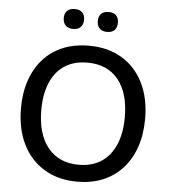

<svg xmlns="http://www.w3.org/2000/svg" viewBox="-60 -955 895 1017"><g transform="rotate(5 387.5 -446.0)"><path d="M388 9Q288 9 213.5 -35.5Q139 -80 98.5 -161.5Q58 -243 58 -353Q58 -436 81 -502.5Q104 -569 147 -616.5Q190 -664 251 -689Q312 -714 388 -714Q489 -714 563 -670Q637 -626 677.5 -545Q718 -464 718 -354Q718 -271 695 -204Q672 -137 628.5 -89Q585 -41 524 -16Q463 9 388 9ZM388 -81Q458 -81 507.5 -113Q557 -145 583.5 -206Q610 -267 610 -353Q610 -482 552 -553Q494 -624 388 -624Q318 -624 268.5 -592.5Q219 -561 192.5 -500Q166 -439 166 -353Q166 -225 224.5 -153Q283 -81 388 -81ZM477 -795Q451 -795 437 -809Q423 -823 423 -849Q423 -874 437 -887.5Q451 -901 477 -901Q502 -901 516 -887.5Q530 -874 530 -849Q530 -823 516.5 -809Q503 -795 477 -795ZM296 -795Q271 -795 256.5 -809Q242 -823 242 -849Q242 -874 256.5 -887.5Q271 -901 296 -901Q322 -901 336 -887.5Q350 -874 350 -849Q350 -823 336 -809Q322 -795 296 -795Z"/></g></svg>

Font: Nunito SemiBold
Style: Regular
Weight: 600
Designer: Vernon Adams
Foundry: Vernon Adams
Version: Version 3.602